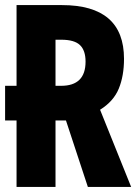

<svg xmlns="http://www.w3.org/2000/svg" viewBox="-20 -734 540 754"><path d="M45 0V-261H0V-397H45V-714H223Q467 -714 467 -503Q467 -436 446.5 -386Q426 -336 373 -303L495 0H325L239 -261H198V0ZM220 -397Q316 -397 316 -492Q316 -536 294 -557Q272 -578 221 -578H198V-397Z"/></svg>

Font: Noto Sans Mono ExtraCondensed Black
Style: Regular
Weight: 900
Width: 2
Designer: Monotype Design Team
Foundry: Monotype Imaging Inc.
Version: Version 2.014